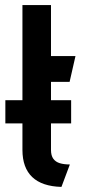

<svg xmlns="http://www.w3.org/2000/svg" viewBox="-20 -720 345 753"><path d="M259 -236V-327H1V-236ZM180 -132V-399H253L276 -500H180V-700H68V-132Q68 -62 106.5 -25.5Q145 11 221 13L254 -75Q231 -75 214.5 -80Q198 -85 189 -97.5Q180 -110 180 -132Z"/></svg>

Font: Advent Pro
Style: Bold
Weight: 700
Designer: VivaRado, Andreas Kalpakidis
Foundry: VivaRado, Andreas Kalpakidis
Version: Version 3.000